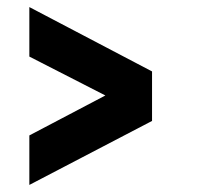

<svg xmlns="http://www.w3.org/2000/svg" viewBox="-20 -579 570 543"><path d="M278 -309 63 -196V-56L410 -237V-377L63 -559V-419Z"/></svg>

Font: TitilliumText22L
Style: 999 wt
Weight: 900
Designer: Campivisivi
Foundry: Campivisivi
Version: 1.000